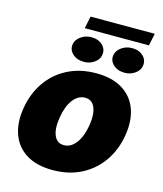

<svg xmlns="http://www.w3.org/2000/svg" viewBox="-124 -929 872 1030"><g transform="rotate(15 312.5 -414.0)"><path d="M265.6 9.9Q176.8 9.9 119.5 -25.4Q62.1 -60.7 39.1 -124.1Q16 -187.5 29.8 -271.3Q43.7 -355.1 87.7 -418.5Q131.7 -481.9 201 -517.2Q270.2 -552.6 359.4 -552.6Q447.8 -552.6 505.1 -517.2Q562.5 -481.9 585.8 -418.5Q609 -355.1 595.2 -271.3Q581.3 -187.5 536.9 -124.1Q492.5 -60.7 423.5 -25.4Q354.4 9.9 265.6 9.9ZM289.8 -134.9Q327.8 -134.9 356 -171.7Q384.2 -208.5 394.9 -272.7Q405.2 -337 389.4 -373.8Q373.6 -410.5 335.2 -410.5Q296.9 -410.5 268.6 -373.8Q240.4 -337 230.1 -272.7Q219.5 -208.5 235.3 -171.7Q251.1 -134.9 289.8 -134.9ZM278.4 -594.3Q237.9 -594.3 213.8 -617.5Q189.6 -640.8 196 -673Q201.3 -698.1 226.7 -715.4Q252.1 -732.7 284.1 -732.7Q323.5 -732.7 346.8 -709.4Q370 -686.2 363.6 -653.9Q359.4 -628.9 334.3 -611.6Q309.3 -594.3 278.4 -594.3ZM504.3 -594.3Q463.8 -594.3 439.6 -617.5Q415.5 -640.8 421.9 -673Q427.2 -698.1 452.6 -715.4Q478 -732.7 509.9 -732.7Q549.4 -732.7 572.6 -709.4Q595.9 -686.2 589.5 -653.9Q585.2 -628.9 560.2 -611.6Q535.2 -594.3 504.3 -594.3ZM606.5 -838.2 592.3 -770.2H235.8L250 -838.2Z"/></g></svg>

Font: Inter UI Black
Style: Italic
Weight: 900
Italic angle: -9.39999°
Designer: Rasmus Andersson
Foundry: rsms
Version: 3.2;8d6f07862